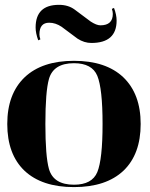

<svg xmlns="http://www.w3.org/2000/svg" viewBox="-20 -762 616 787"><path d="M286.1 -722.7Q286.1 -722.7 351.6 -673.8Q375.5 -658.2 391.6 -658.2Q442.4 -658.2 442.4 -705.1Q442.4 -714.8 438.5 -725.6L447.3 -729.5Q458 -701.2 458 -677.7Q458 -585.9 354.5 -585.9Q325.2 -585.9 297.9 -603.5L232.4 -652.3Q207.5 -668.9 181.6 -668.9Q141.6 -668.9 141.6 -621.1Q141.6 -612.3 145.5 -600.6L136.7 -596.7Q126 -626 126 -649.4Q126 -742.2 221.7 -742.2Q259.8 -742.2 286.1 -722.7ZM283.2 -4.9Q357.4 -4.9 378.9 -56.6Q400.4 -109.4 400.4 -253.9Q400.4 -398.4 378.9 -451.2Q357.4 -502.9 283.2 -502.9Q199.2 -502.9 180.7 -438.5Q166 -386.7 166 -253.9Q166 -121.1 180.7 -69.3Q199.2 -4.9 283.2 -4.9ZM80.1 -62.5Q9.8 -129.9 9.8 -253.9Q9.8 -377 81.1 -445.3Q152.3 -512.7 283.2 -512.7Q414.1 -512.7 485.4 -445.3Q556.6 -377 556.6 -253.9Q556.6 -129.9 486.3 -62.5Q415 4.9 283.2 4.9Q151.4 4.9 80.1 -62.5Z"/></svg>

Font: spinweradC
Style: Bold
Weight: 700
Width: 7
Version: Version 0.3